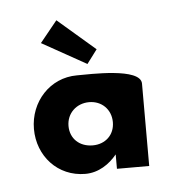

<svg xmlns="http://www.w3.org/2000/svg" viewBox="-33 -296 299 332"><g transform="rotate(-5 116.5 -130.5)"><path d="M81 -81C81 -103 98 -119 120 -119C142 -119 158 -103 158 -81C158 -59 142 -44 120 -44C97 -44 81 -59 81 -81ZM214 -143C214 -171 125 -167 103 -167C56 -167 21 -128 21 -81C21 -34 55 4 103 4C126 4 145 -9 158 -25V0H214ZM76 -265 46 -228 123 -185 141 -209Z"/></g></svg>

Font: Hussar Tani
Style: Dwa
Weight: 700
Foundry: Cannot Into Space Fonts
Version: Version 0.92